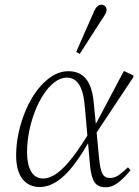

<svg xmlns="http://www.w3.org/2000/svg" viewBox="-20 -776 586 809"><path d="M147 12Q102 12 75 -21.5Q48 -55 48 -122Q48 -169 59 -219Q70 -269 90 -315Q110 -361 137.5 -397Q165 -433 198.5 -454.5Q232 -476 269 -476Q298 -476 320.5 -463Q343 -450 357.5 -419Q372 -388 376 -332L385 -242L386 -230L397 -113Q402 -62 411.5 -44Q421 -26 444 -26Q463 -26 481.5 -39Q500 -52 519 -71L530 -59Q507 -30 480.5 -8.5Q454 13 425 13Q403 13 389.5 3.5Q376 -6 368.5 -29.5Q361 -53 358 -94L338 -320Q333 -388 314 -418.5Q295 -449 262 -449Q236 -449 211 -430.5Q186 -412 165 -380.5Q144 -349 128 -308.5Q112 -268 103 -223Q94 -178 94 -134Q94 -83 111 -53.5Q128 -24 162 -24Q190 -24 221 -46.5Q252 -69 287.5 -115.5Q323 -162 364 -231L373 -205H369Q328 -129 291 -81Q254 -33 218.5 -10.5Q183 12 147 12ZM380 -207 376 -239 502 -477 542 -458V-451ZM301 -557Q319 -598 336.5 -638Q354 -678 372 -718Q377 -731 382 -739Q387 -747 393 -751.5Q399 -756 406 -756Q416 -756 422.5 -750Q429 -744 429 -734Q429 -726 424 -717Q419 -708 406 -689Q384 -654 361 -619Q338 -584 316 -549Z"/></svg>

Font: Source Serif 4 36pt Light
Style: Italic
Weight: 300
Italic angle: -12°
Designer: Frank Grießhammer
Foundry: Adobe Systems Incorporated
Version: Version 4.004;hotconv 1.0.116;makeotfexe 2.5.65601